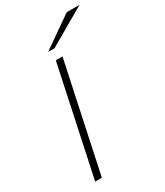

<svg xmlns="http://www.w3.org/2000/svg" viewBox="-224 -1006 938 1094"><g transform="rotate(-30 245.5 -458.5)"><path d="M407.2 -917H491.2L244.1 -773.9H202.1ZM108.9 0H64.9L216.3 -710.9H260.3Z"/></g></svg>

Font: Ufes Sans Thin
Style: Italic
Weight: 100
Designer: Ricardo Esteves & Thais Bronze
Foundry: ProDesignUfes - Ricardo Esteves, Thais Bronze
Version: Version 2.0